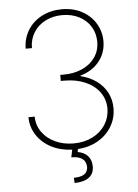

<svg xmlns="http://www.w3.org/2000/svg" viewBox="-60 -763 711 991"><g transform="rotate(-5 296.0 -267.5)"><path d="M110.4 -176.8Q110.8 -132.3 135.7 -96.9Q160.6 -61.5 203.6 -41.5Q246.6 -21.5 298.8 -21.5Q354 -21.5 397 -43.2Q439.9 -64.9 463.9 -102.3Q487.8 -139.6 488.3 -185.5Q487.8 -233.9 461.2 -270.8Q434.6 -307.6 387.2 -328.1Q339.8 -348.6 279.3 -348.6H260.7V-379.9H279.3Q332 -379.9 374.5 -398.9Q417 -418 441.4 -452.9Q465.8 -487.8 465.8 -534.2Q465.8 -577.1 444.6 -612.1Q423.3 -647 385 -666.7Q346.7 -686.5 297.9 -686.5Q249.5 -686.5 210.4 -666.7Q171.4 -647 149.2 -611.3Q127 -575.7 127 -530.3H94.7Q95.2 -584 121.6 -626.5Q147.9 -668.9 194.3 -692.9Q240.7 -716.8 298.8 -716.8Q356 -716.8 401.1 -692.9Q446.3 -668.9 471.9 -627.2Q497.6 -585.4 498 -534.2Q497.6 -473.1 461.4 -428.7Q425.3 -384.3 364.3 -367.2V-364.3Q411.6 -353 446.5 -327.6Q481.4 -302.2 500.5 -265.6Q519.5 -229 519.5 -184.6Q519.5 -133.3 493.9 -90.3Q468.3 -47.4 422.6 -21Q377 5.4 318.4 9.3L315.4 24.4Q349.6 30.3 368.2 51.3Q386.7 72.3 386.7 105.5Q386.7 142.6 361.1 161.9Q335.4 181.2 286.1 182.6L284.2 155.3Q321.8 154.8 339.1 142.6Q356.4 130.4 357.4 105.5Q356 48.8 280.3 48.8L288.6 9.8Q229 7.8 181.2 -16.8Q133.3 -41.5 106 -83.3Q78.6 -125 78.1 -176.8Z"/></g></svg>

Font: Pretendard Std Thin
Style: Regular
Weight: 100
Designer: Base glyphs from Inter by Rasmus Andersson; Hangeul glyphs from Noto Sans CJK(Source Han Sans) by Jang Soo-young and Kan
Foundry: Kil Hyung-jin
Version: Version 1.309